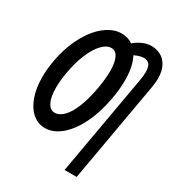

<svg xmlns="http://www.w3.org/2000/svg" viewBox="-213 -876 1061 1163"><g transform="rotate(30 317.0 -294.0)"><path d="M22 -258Q22 -311 32.5 -371Q51 -476 94 -557Q137 -638 193.2 -682Q249.5 -726 307 -726Q352.5 -726 386.5 -702.5Q409 -722.5 439.5 -736.8Q470 -751 503 -751Q536.5 -751 566.2 -735.8Q596 -720.5 615 -686.2Q634 -652 634 -598.5Q634 -571 628 -536.5L505 163H420.5L544.5 -539.5Q550 -570 550 -595Q550 -635 535.8 -650.2Q521.5 -665.5 498.5 -665.5Q473.5 -665.5 434 -647.5Q466.5 -586.5 466.5 -489.5Q466.5 -428 453.5 -357Q434.5 -249.5 394 -167.8Q353.5 -86 300 -41.5Q246.5 3 189.5 3Q141 3 103 -29Q65 -61 43.5 -120Q22 -179 22 -258ZM347.5 -366Q360.5 -441 360.5 -493Q360.5 -554 344.2 -586.5Q328 -619 297 -619Q265.5 -619 233.8 -586Q202 -553 176.2 -492Q150.5 -431 136.5 -350.5Q126 -290.5 126 -243.5Q126 -179 144.2 -143Q162.5 -107 194 -107Q227 -107 256.8 -138Q286.5 -169 309.8 -227.5Q333 -286 347.5 -366Z"/></g></svg>

Font: JuliaMono MediumItalic
Style: Regular
Weight: 500
Italic angle: -9°
Monospace: yes
Designer: cormullion
Foundry: corm
Version: Version 0.049; ttfautohint (v1.8.4)